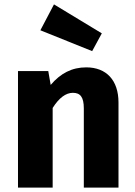

<svg xmlns="http://www.w3.org/2000/svg" viewBox="-20 -855 617 875"><path d="M164 -717 400 -622 444 -703 226 -835ZM373 -548C308 -548 256 -521 211 -468L200 -531H62V0H220V-363C249 -409 280 -432 312 -432C345 -432 362 -414 362 -361V0H520V-388C520 -489 465 -548 373 -548Z"/></svg>

Font: Fira Sans
Style: Bold
Weight: 700
Designer: Carrois Corporate & Edenspiekermann AG
Foundry: Carrois Corporate GbR & Edenspiekermann AG
Version: Version 4.203